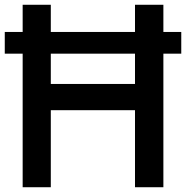

<svg xmlns="http://www.w3.org/2000/svg" viewBox="-22 -775 780 805"><path d="M73 -550H-2V-641H73V-755H191V-641H544V-755H663V-641H738V-550H663V10H544V-313H191V10H73ZM544 -423V-550H191V-423Z"/></svg>

Font: BLUETTI 2.0 Medium
Style: Italic
Weight: 500
Designer: Stijn de Vries
Foundry: tokotype
Version: Version 2.005;October 31, 2023;FontCreator 14.0.0.2814 64-bi